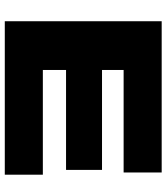

<svg xmlns="http://www.w3.org/2000/svg" viewBox="32 -710 679 782"><g transform="rotate(90 371.0 -319.5)"><path d="M67 0V-639H265.5V0ZM67 0V-155H692V0ZM170 -249.5V-396H672.5V-249.5ZM67 -484V-639H683V-484Z"/></g></svg>

Font: Anek Latin Expanded ExtraBold
Style: Regular
Weight: 800
Width: 7
Designer: Yesha Goshar
Foundry: Ek Type
Version: Version 1.003